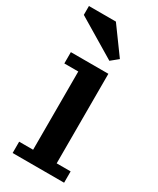

<svg xmlns="http://www.w3.org/2000/svg" viewBox="-195 -816 728 882"><g transform="rotate(30 169.5 -375.0)"><path d="M308 5H35V-55H109V-470H35V-530H234V-55H308ZM246 -615 208 -584 1 -708V-755H144Z"/></g></svg>

Font: PT Serif Caption
Style: Semibold
Weight: 600
Designer: A.Korolkova, O.Umpeleva, V.Yefimov
Foundry: ParaType Ltd
Version: Version 1.00;May 2, 2020;FontCreator 12.0.0.2544 64-bit